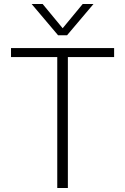

<svg xmlns="http://www.w3.org/2000/svg" viewBox="-20 -939 625 959"><path d="M138 -919H193L293 -798L393 -919H447L315 -763H270ZM266 -654H35V-699H550V-654H319V0H266Z"/></svg>

Font: Prompt ExtraLight
Style: Regular
Weight: 275
Designer: Katatrad Team
Foundry: CadsonDemak
Version: Version 1.000